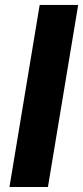

<svg xmlns="http://www.w3.org/2000/svg" viewBox="-20 -747 332 767"><path d="M292.3 -727.3 171.5 0H17.8L138.5 -727.3Z"/></svg>

Font: Inter UI
Style: Bold Italic
Weight: 700
Italic angle: 9.39999°
Designer: Rasmus Andersson
Foundry: rsms
Version: 3.2;8d6f07862